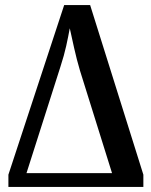

<svg xmlns="http://www.w3.org/2000/svg" viewBox="-20 -734 593 754"><path d="M13 0V-48L232 -714H334L543 -48V0ZM84 -54H420L294 -457Q281 -501 271 -546Q261 -591 254 -623Q248 -590 240 -553.5Q232 -517 217 -471Z"/></svg>

Font: Noto Serif ExtraCondensed SemiBold
Style: Regular
Weight: 600
Width: 2
Designer: Monotype Design Team
Foundry: Monotype Imaging Inc.
Version: Version 2.015; ttfautohint (v1.8.4.7-5d5b)